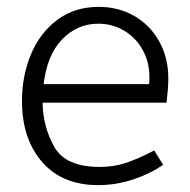

<svg xmlns="http://www.w3.org/2000/svg" viewBox="-20 -528 552 559"><path d="M270 -42Q311 -42 346 -53.5Q381 -65 429 -90L455 -48Q415 -21 366 -5Q317 11 266 11Q161 11 102.5 -56.5Q44 -124 44 -234Q44 -307 70 -369.5Q96 -432 146.5 -470Q197 -508 267 -508Q325 -508 371 -481.5Q417 -455 443.5 -407.5Q470 -360 470 -300Q470 -284 469 -271.5Q468 -259 467 -250L465 -229H104Q105 -159 138 -100.5Q171 -42 270 -42ZM414 -283Q415 -290 415 -303Q415 -348 395 -383.5Q375 -419 341 -439Q307 -459 266 -459Q205 -459 161 -413.5Q117 -368 107 -283Z"/></svg>

Font: Bellota Text
Style: Regular
Weight: 400
Designer: Kemie Guaida
Foundry: Kemie Guaida
Version: Version 4.001